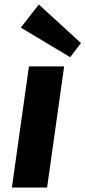

<svg xmlns="http://www.w3.org/2000/svg" viewBox="-20 -836 381 856"><path d="M266 -540 190 0H33L109 -540ZM341 -644 293 -581 73 -713 153 -816Z"/></svg>

Font: Pathway Extreme 8pt Thin 12pt
Style: Bold Italic
Weight: 700
Italic angle: -8°
Version: Version 1.001;gftools[0.9.26]